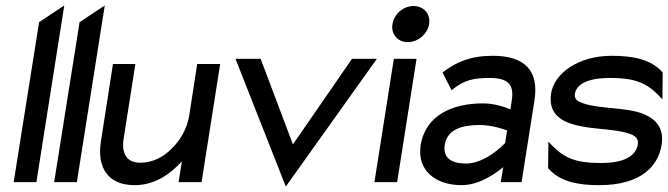

<svg xmlns="http://www.w3.org/2000/svg" viewBox="-20 -666 2444 702"><path d="M30 0H113L215 -646L123 -585Z M178 0H261L363 -646L271 -585Z M349 -149C334 -54 374 11 472 11C545 11 601 -28 645 -76L633 0H717L785 -432H701L672 -245C664 -192 636 -149 605 -120C578 -93 539 -71 493 -71C441 -71 424 -107 432 -159L475 -432H393Z M841 -451 1025 16 1358 -451H1267L1051 -138L933 -451Z M1415 -578C1409 -541 1434 -512 1471 -512C1508 -512 1543 -541 1549 -578C1555 -615 1529 -644 1492 -644C1455 -644 1421 -615 1415 -578ZM1349 0H1432L1503 -451H1420Z M1518 -135C1504 -46 1569 11 1668 11C1734 11 1795 -34 1820 -55L1811 0H1887L1934 -298C1952 -409 1897 -462 1782 -462C1701 -462 1650 -440 1602 -404L1598 -401L1631 -336L1636 -340C1676 -372 1710 -381 1769 -381C1836 -381 1861 -359 1851 -298L1846 -266C1832 -272 1792 -288 1746 -288C1636 -288 1536 -246 1518 -135ZM1606 -136C1615 -193 1669 -209 1733 -209C1778 -209 1821 -194 1834 -189L1827 -143C1817 -133 1753 -68 1684 -68C1630 -68 1599 -89 1606 -136Z M1995 -325C1982 -241 2044 -215 2112 -203C2165 -193 2234 -193 2279 -178C2300 -171 2316 -161 2312 -138C2304 -89 2250 -70 2178 -70C2090 -70 2044 -85 1994 -139L1985 -148L1984 -51L1986 -49C2029 0 2098 11 2171 11C2322 11 2386 -57 2399 -136C2409 -201 2375 -232 2331 -250C2271 -274 2174 -267 2113 -288C2093 -295 2079 -302 2082 -323C2089 -365 2143 -381 2209 -381C2297 -381 2343 -366 2393 -312L2402 -303L2403 -400L2402 -402C2359 -451 2289 -462 2216 -462C2096 -462 2007 -399 1995 -325Z"/></svg>

Font: Charger Sport
Style: SeBdObl
Weight: 600
Designer: Jasper
Foundry: Cannot Into Space Fonts
Version: Version 1.1